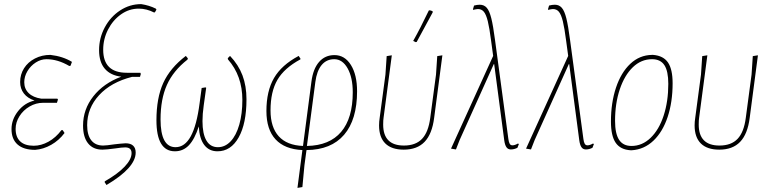

<svg xmlns="http://www.w3.org/2000/svg" viewBox="-20 -725 3752 934"><path d="M330 -424 323 -405 317 -404Q261 -437 206 -437Q179 -437 154 -421Q129 -405 113.5 -379Q98 -353 98 -325Q98 -293 119.5 -272Q141 -251 181 -245H259L262 -241L257 -225H190Q155 -225 124 -207Q93 -189 74.5 -159.5Q56 -130 56 -98Q56 -58 78.5 -37Q101 -16 144 -16Q180 -16 215.5 -35.5Q251 -55 279 -92H285L294 -78Q267 -42 229 -20.5Q191 1 151 4Q95 4 65.5 -22Q36 -48 36 -97Q36 -144 68 -184.5Q100 -225 148 -236Q114 -247 96 -270.5Q78 -294 78 -326Q78 -363 97 -393Q116 -423 150 -440.5Q184 -458 225 -458Q286 -451 330 -424Z M741 -678 734 -666 730 -664Q693 -683 655 -683Q608 -683 568.5 -655Q529 -627 505.5 -581Q482 -535 482 -483Q482 -371 597 -371H663L665 -365L661 -351H622Q520 -325 462 -262Q404 -199 404 -116Q404 -68 424 -42.5Q444 -17 482 -17Q497 -17 537 -23Q547 -24 564.5 -26Q582 -28 591 -28Q615 -28 627.5 -16.5Q640 -5 640 17Q640 91 498 175L489 161L490 157Q553 121 586.5 85.5Q620 50 620 20Q620 -8 589 -8Q573 -8 541 -3Q497 3 478 3Q433 3 408.5 -27.5Q384 -58 384 -114Q384 -193 434 -256.5Q484 -320 570 -352Q518 -358 490 -390.5Q462 -423 462 -481Q462 -540 489.5 -591.5Q517 -643 564 -674Q611 -705 667 -705Q706 -699 738 -683Z M1179 -242Q1179 -124 1141 -56.5Q1103 11 1038 11Q997 11 973.5 -20Q950 -51 947 -110Q927 -48 899 -18.5Q871 11 831 11Q741 11 741 -140Q741 -248 774 -321Q807 -394 884 -453L894 -441L892 -435Q823 -381 792 -312Q761 -243 761 -144Q761 -9 834 -9Q879 -9 908 -62Q937 -115 951 -223L961 -297L980 -300L983 -298L971 -212Q965 -170 965 -136Q965 -74 984 -41.5Q1003 -9 1040 -9Q1075 -9 1102 -37.5Q1129 -66 1144 -118.5Q1159 -171 1159 -239Q1159 -356 1089 -436L1088 -442L1099 -453Q1140 -410 1159.5 -358.5Q1179 -307 1179 -242Z M1471 5 1461 79 1451 185 1427 189 1451 5Q1365 1 1320.5 -47Q1276 -95 1276 -185Q1276 -282 1313 -345.5Q1350 -409 1433 -453L1442 -439L1441 -436Q1363 -394 1329.5 -336.5Q1296 -279 1296 -188Q1296 -106 1336 -62Q1376 -18 1454 -15L1495 -328Q1503 -390 1532 -423.5Q1561 -457 1607 -457Q1657 -457 1687 -409Q1717 -361 1717 -281Q1717 -143 1654 -69.5Q1591 4 1471 5ZM1696 -276Q1696 -348 1671 -392.5Q1646 -437 1606 -437Q1568 -437 1544.5 -408.5Q1521 -380 1514 -326L1473 -15Q1583 -17 1639.5 -83.5Q1696 -150 1696 -276Z M1824 -115Q1824 -133 1827 -152L1855 -362L1861 -452L1886 -456L1846 -153Q1844 -141 1844 -119Q1844 -17 1945 -17Q2002 -17 2033 -49.5Q2064 -82 2073 -152L2101 -362L2107 -452L2132 -456L2092 -152Q2082 -73 2045.5 -35Q2009 3 1944 3Q1885 3 1854.5 -27Q1824 -57 1824 -115ZM2071 -675 2084 -671 2085 -665Q2062 -622 2007 -521L2002 -520L1990 -526Q2024 -586 2066 -674Z M2504 -24 2497 -6Q2481 2 2465 2Q2451 2 2443.5 -9Q2436 -20 2433 -42L2384 -413H2382L2216 -44L2198 2L2174 -2L2379 -453L2369 -527Q2361 -589 2353 -621.5Q2345 -654 2334 -667.5Q2323 -681 2305 -681Q2299 -681 2281 -677V-681L2286 -698Q2301 -702 2314 -702Q2335 -702 2348 -687Q2361 -672 2370 -636Q2379 -600 2388 -531L2453 -49Q2455 -33 2459.5 -25.5Q2464 -18 2473 -18Q2484 -18 2500 -27Z M2869 -24 2862 -6Q2846 2 2830 2Q2816 2 2808.5 -9Q2801 -20 2798 -42L2749 -413H2747L2581 -44L2563 2L2539 -2L2744 -453L2734 -527Q2726 -589 2718 -621.5Q2710 -654 2699 -667.5Q2688 -681 2670 -681Q2664 -681 2646 -677V-681L2651 -698Q2666 -702 2679 -702Q2700 -702 2713 -687Q2726 -672 2735 -636Q2744 -600 2753 -531L2818 -49Q2820 -33 2824.5 -25.5Q2829 -18 2838 -18Q2849 -18 2865 -27Z M3157 -458Q3207 -454 3229.5 -421Q3252 -388 3252 -320Q3252 -229 3228 -156.5Q3204 -84 3159 -41Q3114 2 3053 6H3048Q2998 3 2975 -30.5Q2952 -64 2952 -134Q2952 -225 2976.5 -298.5Q3001 -372 3046 -414.5Q3091 -457 3152 -458ZM2972 -137Q2972 -75 2991.5 -45Q3011 -15 3052 -15Q3104 -15 3145 -54.5Q3186 -94 3208.5 -163Q3231 -232 3231 -317Q3231 -379 3212 -408Q3193 -437 3152 -437Q3099 -437 3058.5 -398Q3018 -359 2995 -290.5Q2972 -222 2972 -137Z M3359 -115Q3359 -133 3362 -152L3390 -362L3396 -452L3421 -456L3381 -153Q3379 -141 3379 -119Q3379 -17 3480 -17Q3537 -17 3568 -49.5Q3599 -82 3608 -152L3636 -362L3642 -452L3667 -456L3627 -152Q3617 -73 3580.5 -35Q3544 3 3479 3Q3420 3 3389.5 -27Q3359 -57 3359 -115Z"/></svg>

Font: Luna Sans Thin
Style: Italic
Weight: 250
Italic angle: -7°
Designer: Juan Pablo del Peral
Foundry: Huerta Tipografica
Version: Version 2.001; ttfautohint (v1.5)